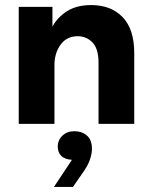

<svg xmlns="http://www.w3.org/2000/svg" viewBox="-20 -489 598 758"><path d="M369 -241Q369 -297 345 -321.5Q321 -346 287 -346Q245 -346 221 -315Q197 -284 195 -239V0H54V-462H187V-384Q207 -421 245 -445Q283 -469 340 -469Q418 -469 464 -421.5Q510 -374 510 -279V0H369V-241ZM193 249 264 142Q235 140 221.5 126Q208 112 208 90Q208 64 226.5 46.5Q245 29 274 29Q303 29 323 46Q343 63 343 99Q343 118 334.5 142.5Q326 167 304 197L268 249Z"/></svg>

Font: Tilda Sans Extra Bold
Style: Regular
Weight: 800
Designer: ParaType Ltd
Foundry: ParaType Ltd
Version: Version 1.009